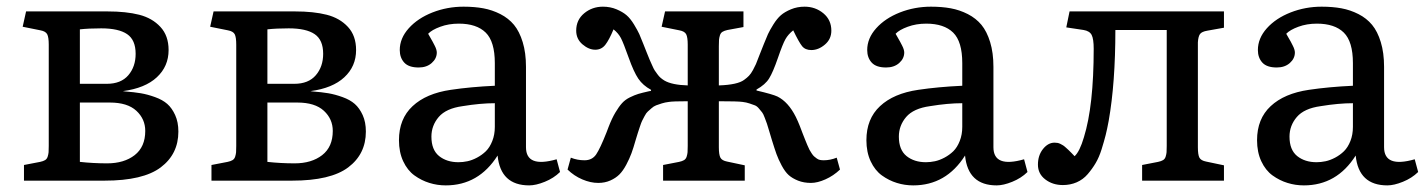

<svg xmlns="http://www.w3.org/2000/svg" viewBox="-20 -541 4271 575"><path d="M51.8 0V-46.9L100.1 -56.2Q109.4 -58.1 115 -61.5Q120.6 -64.9 122.8 -72Q125 -79.1 125.5 -85Q126 -90.8 126 -104V-407.2Q126 -429.7 121.3 -438.5Q116.7 -447.3 101.1 -450.2L47.9 -460.9L58.1 -506.8H301.8Q357.9 -506.8 397 -496.8Q436 -486.8 460.4 -460.4Q484.9 -434.1 484.9 -391.1Q484.9 -342.3 449.7 -309.6Q414.6 -276.9 348.1 -268.1L355 -267.1Q381.8 -265.1 401.9 -261.7Q421.9 -258.3 444.3 -250.2Q466.8 -242.2 481 -229.7Q495.1 -217.3 504.6 -196.3Q514.2 -175.3 514.2 -147Q514.2 -79.6 461.4 -39.8Q408.7 0 293 0ZM219.2 -290H299.8Q342.3 -290 364.3 -315.7Q386.2 -341.3 386.2 -379.9Q386.2 -421.4 360.8 -438.7Q335.4 -456.1 283.2 -456.1Q246.1 -456.1 219.2 -453.1ZM300.8 -51.8Q351.6 -51.8 383.3 -76.4Q415 -101.1 415 -148.9Q415 -184.6 388.4 -209.2Q361.8 -233.9 309.1 -233.9H219.2V-56.2Q259.3 -51.8 300.8 -51.8Z M613.3 0V-46.9L661.6 -56.2Q670.9 -58.1 676.5 -61.5Q682.1 -64.9 684.3 -72Q686.5 -79.1 687 -85Q687.5 -90.8 687.5 -104V-407.2Q687.5 -429.7 682.9 -438.5Q678.2 -447.3 662.6 -450.2L609.4 -460.9L619.6 -506.8H863.3Q919.4 -506.8 958.5 -496.8Q997.6 -486.8 1022 -460.4Q1046.4 -434.1 1046.4 -391.1Q1046.4 -342.3 1011.2 -309.6Q976.1 -276.9 909.7 -268.1L916.5 -267.1Q943.4 -265.1 963.4 -261.7Q983.4 -258.3 1005.9 -250.2Q1028.3 -242.2 1042.5 -229.7Q1056.6 -217.3 1066.2 -196.3Q1075.7 -175.3 1075.7 -147Q1075.7 -79.6 1022.9 -39.8Q970.2 0 854.5 0ZM780.8 -290H861.3Q903.8 -290 925.8 -315.7Q947.8 -341.3 947.8 -379.9Q947.8 -421.4 922.4 -438.7Q897 -456.1 844.7 -456.1Q807.6 -456.1 780.8 -453.1ZM862.3 -51.8Q913.1 -51.8 944.8 -76.4Q976.6 -101.1 976.6 -148.9Q976.6 -184.6 950 -209.2Q923.3 -233.9 870.6 -233.9H780.8V-56.2Q820.8 -51.8 862.3 -51.8Z M1314.9 14.2Q1289.6 14.2 1265.9 6.8Q1242.2 -0.5 1221.2 -15.6Q1200.2 -30.8 1187.5 -58.1Q1174.8 -85.4 1174.8 -121.1Q1174.8 -185.1 1215.6 -223.1Q1256.3 -261.2 1330.1 -272Q1389.2 -280.8 1461.9 -284.2V-352.1Q1461.9 -416.5 1434.6 -443.4Q1407.2 -470.2 1354 -470.2Q1323.7 -470.2 1298.6 -460.9Q1273.4 -451.7 1262.2 -439.9Q1263.2 -438 1268.3 -429.2Q1273.4 -420.4 1275.6 -416.3Q1277.8 -412.1 1281.5 -405Q1285.2 -397.9 1286.6 -392.8Q1288.1 -387.7 1288.1 -383.8Q1288.1 -365.7 1272.9 -352.3Q1257.8 -338.9 1233.9 -338.9Q1204.1 -338.9 1190.7 -353.5Q1177.2 -368.2 1177.2 -391.1Q1177.2 -426.3 1204.1 -456.3Q1231 -486.3 1275.1 -503.7Q1319.3 -521 1368.2 -521Q1400.9 -521 1427.5 -516.1Q1454.1 -511.2 1478.5 -498.8Q1502.9 -486.3 1519.3 -466.6Q1535.6 -446.8 1545.4 -414.8Q1555.2 -382.8 1555.2 -340.8V-100.1Q1555.2 -37.6 1647 -64L1657.2 -25.9Q1638.2 -7.3 1611.6 3.4Q1585 14.2 1564.9 14.2Q1479 14.2 1470.2 -75.2Q1413.6 14.2 1314.9 14.2ZM1353 -55.2Q1366.2 -55.2 1379.9 -58.1Q1393.6 -61 1408.4 -68.8Q1423.3 -76.7 1435.1 -88.1Q1446.8 -99.6 1454.3 -118.7Q1461.9 -137.7 1461.9 -161.1V-231.9Q1418.9 -231.9 1365.2 -223.1Q1315.9 -216.3 1293.9 -190.7Q1272 -165 1272 -131.8Q1272 -92.3 1294.9 -73.7Q1317.9 -55.2 1353 -55.2Z M1771.5 6.8Q1748.5 6.8 1723.9 -3.7Q1699.2 -14.2 1679.7 -33.2L1689.5 -68.8Q1709 -61 1730.5 -61Q1753.4 -61 1765.4 -78.6Q1777.3 -96.2 1796.4 -144.5Q1800.3 -155.3 1802.7 -161.1Q1812.5 -186.5 1823 -204.1Q1833.5 -221.7 1843 -232.2Q1852.5 -242.7 1866.5 -249.5Q1880.4 -256.3 1891.8 -259.8Q1903.3 -263.2 1922.9 -267.6Q1924.3 -268.1 1925.3 -268.1Q1926.3 -268.1 1927.5 -268.3Q1928.7 -268.6 1929.7 -269V-272Q1905.3 -285.2 1891.6 -305.4Q1877.9 -325.7 1862.8 -368.2Q1847.2 -412.1 1839.6 -426.8Q1832 -441.4 1817.4 -453.1Q1804.2 -421.4 1792.7 -406.7Q1781.2 -392.1 1762.7 -392.1Q1743.2 -392.1 1724.4 -408.2Q1705.6 -424.3 1705.6 -449.2Q1705.6 -481.4 1729.5 -501.2Q1753.4 -521 1785.6 -521Q1807.6 -521 1826.2 -513.2Q1844.7 -505.4 1856.2 -495.6Q1867.7 -485.8 1878.7 -467.8Q1889.6 -449.7 1894.5 -439Q1899.4 -428.2 1906.7 -409.2Q1909.7 -401.9 1916.5 -384.5Q1923.3 -367.2 1925.5 -362.3Q1927.7 -357.4 1932.9 -345.7Q1938 -334 1940.7 -330.1Q1943.4 -326.2 1948.5 -319.1Q1953.6 -312 1958.5 -307.9Q1963.4 -303.7 1969.7 -299.8Q1992.2 -286.6 2039.6 -285.2V-407.2Q2039.6 -429.7 2034.9 -438.5Q2030.3 -447.3 2014.6 -450.2L1961.4 -460.9L1971.7 -506.8H2206.5V-460L2158.7 -451.2Q2149.4 -449.2 2143.8 -445.8Q2138.2 -442.4 2136 -435.1Q2133.8 -427.7 2133.3 -421.9Q2132.8 -416 2132.8 -402.8V-285.2Q2189 -287.1 2208.5 -301.8Q2217.3 -308.1 2223.1 -314.2Q2229 -320.3 2235.1 -331.5Q2241.2 -342.8 2243.9 -349.1Q2246.6 -355.5 2254.6 -376.5Q2262.7 -397.5 2267.6 -409.2Q2274.9 -427.7 2280 -439Q2285.2 -450.2 2296.1 -467.8Q2307.1 -485.4 2318.6 -495.4Q2330.1 -505.4 2348.9 -513.2Q2367.7 -521 2389.6 -521Q2421.9 -521 2445.8 -501.2Q2469.7 -481.4 2469.7 -449.2Q2469.7 -423.8 2450.4 -407.5Q2431.2 -391.1 2409.7 -391.1Q2391.6 -391.1 2382.1 -402.8Q2372.6 -414.6 2355.5 -450.2Q2340.3 -438 2332.3 -423.8Q2324.2 -409.7 2309.6 -367.2Q2294.9 -324.7 2283.4 -306.2Q2272 -287.6 2245.6 -272.9V-270Q2293.5 -258.8 2308.1 -252Q2340.8 -235.8 2363.3 -190.9Q2369.6 -178.2 2375.5 -163.1Q2378.4 -155.3 2383.5 -142.1Q2388.7 -128.9 2391.1 -122.8Q2393.6 -116.7 2397.7 -106.7Q2401.9 -96.7 2404.3 -92.3Q2406.7 -87.9 2410.9 -81.5Q2415 -75.2 2418.5 -72.3Q2421.9 -69.3 2426.3 -66.2Q2430.7 -63 2435.8 -62Q2440.9 -61 2446.8 -61Q2466.3 -61 2485.8 -68.8L2495.6 -33.2Q2476.1 -14.6 2452.1 -3.9Q2428.2 6.8 2408.7 6.8Q2387.2 6.8 2370.1 0Q2353 -6.8 2342 -16.6Q2331.1 -26.4 2321 -45.2Q2311 -64 2305.4 -79.6Q2299.8 -95.2 2291.5 -122.1Q2289.1 -129.9 2283.9 -147.5Q2278.8 -165 2276.9 -170.4Q2274.9 -175.8 2270.3 -188.2Q2265.6 -200.7 2262.5 -204.3Q2259.3 -208 2253.2 -215.6Q2247.1 -223.1 2240.5 -225.6Q2233.9 -228 2224.6 -231.2Q2215.3 -234.4 2203.6 -235.8Q2189.5 -237.8 2132.8 -237.8V-100.1Q2132.8 -77.6 2137.5 -68.8Q2142.1 -60.1 2157.7 -57.1L2210.4 -45.9V0H1965.8V-46.9L2013.7 -56.2Q2022.9 -58.1 2028.6 -61.5Q2034.2 -64.9 2036.4 -72Q2038.6 -79.1 2039.1 -85Q2039.6 -90.8 2039.6 -104V-237.8Q1995.6 -237.8 1983.4 -235.8Q1971.7 -234.4 1962.2 -231.4Q1952.6 -228.5 1945.1 -225.6Q1937.5 -222.7 1930.9 -216.6Q1924.3 -210.4 1919.9 -206.8Q1915.5 -203.1 1910.4 -193.4Q1905.3 -183.6 1903.1 -179.4Q1900.9 -175.3 1896.5 -162.1Q1892.1 -148.9 1890.4 -143.6Q1888.7 -138.2 1883.8 -122.1Q1877 -98.1 1871.1 -82Q1865.2 -65.9 1855.5 -47.6Q1845.7 -29.3 1835 -18.6Q1824.2 -7.8 1807.9 -0.5Q1791.5 6.8 1771.5 6.8Z M2714.8 14.2Q2689.5 14.2 2665.8 6.8Q2642.1 -0.5 2621.1 -15.6Q2600.1 -30.8 2587.4 -58.1Q2574.7 -85.4 2574.7 -121.1Q2574.7 -185.1 2615.5 -223.1Q2656.2 -261.2 2730 -272Q2789.1 -280.8 2861.8 -284.2V-352.1Q2861.8 -416.5 2834.5 -443.4Q2807.1 -470.2 2753.9 -470.2Q2723.6 -470.2 2698.5 -460.9Q2673.3 -451.7 2662.1 -439.9Q2663.1 -438 2668.2 -429.2Q2673.3 -420.4 2675.5 -416.3Q2677.7 -412.1 2681.4 -405Q2685.1 -397.9 2686.5 -392.8Q2688 -387.7 2688 -383.8Q2688 -365.7 2672.9 -352.3Q2657.7 -338.9 2633.8 -338.9Q2604 -338.9 2590.6 -353.5Q2577.1 -368.2 2577.1 -391.1Q2577.1 -426.3 2604 -456.3Q2630.9 -486.3 2675 -503.7Q2719.2 -521 2768.1 -521Q2800.8 -521 2827.4 -516.1Q2854 -511.2 2878.4 -498.8Q2902.8 -486.3 2919.2 -466.6Q2935.5 -446.8 2945.3 -414.8Q2955.1 -382.8 2955.1 -340.8V-100.1Q2955.1 -37.6 3046.9 -64L3057.1 -25.9Q3038.1 -7.3 3011.5 3.4Q2984.9 14.2 2964.8 14.2Q2878.9 14.2 2870.1 -75.2Q2813.5 14.2 2714.8 14.2ZM2752.9 -55.2Q2766.1 -55.2 2779.8 -58.1Q2793.5 -61 2808.3 -68.8Q2823.2 -76.7 2835 -88.1Q2846.7 -99.6 2854.2 -118.7Q2861.8 -137.7 2861.8 -161.1V-231.9Q2818.8 -231.9 2765.1 -223.1Q2715.8 -216.3 2693.8 -190.7Q2671.9 -165 2671.9 -131.8Q2671.9 -92.3 2694.8 -73.7Q2717.8 -55.2 2752.9 -55.2Z M3163.1 13.2Q3132.3 13.2 3110.4 -3.7Q3088.4 -20.5 3088.4 -47.9Q3088.4 -75.7 3103.5 -94.7Q3118.7 -113.8 3138.2 -113.8Q3143.1 -113.8 3147.2 -113Q3151.4 -112.3 3156 -109.9Q3160.6 -107.4 3163.6 -105.7Q3166.5 -104 3171.9 -99.1Q3177.2 -94.2 3179.7 -92Q3182.1 -89.8 3189 -82.8Q3195.8 -75.7 3198.2 -73.2Q3213.4 -86.9 3226.1 -129.9Q3255.4 -224.1 3255.4 -395Q3255.4 -424.3 3249.3 -436.3Q3243.2 -448.2 3225.1 -451.2L3173.3 -459L3183.1 -506.8H3645.5V-458L3596.2 -449.2Q3578.6 -446.3 3573.5 -438.7Q3568.4 -431.2 3567.4 -414.1V-100.1Q3567.4 -77.6 3572 -68.8Q3576.7 -60.1 3592.3 -57.1L3645.5 -45.9V0H3400.4V-46.9L3448.2 -56.2Q3457.5 -58.1 3463.1 -61.5Q3468.8 -64.9 3470.9 -72Q3473.1 -79.1 3473.6 -85Q3474.1 -90.8 3474.1 -104V-451.2H3320.3Q3320.3 -292.5 3300.3 -179.2Q3295.9 -155.3 3291.3 -136.7Q3286.6 -118.2 3279.1 -94Q3271.5 -69.8 3261.2 -52.5Q3251 -35.2 3237.3 -19.3Q3223.6 -3.4 3204.6 4.9Q3185.5 13.2 3163.1 13.2Z M3884.8 14.2Q3859.4 14.2 3835.7 6.8Q3812 -0.5 3791 -15.6Q3770 -30.8 3757.3 -58.1Q3744.6 -85.4 3744.6 -121.1Q3744.6 -185.1 3785.4 -223.1Q3826.2 -261.2 3899.9 -272Q3959 -280.8 4031.7 -284.2V-352.1Q4031.7 -416.5 4004.4 -443.4Q3977.1 -470.2 3923.8 -470.2Q3893.6 -470.2 3868.4 -460.9Q3843.3 -451.7 3832 -439.9Q3833 -438 3838.1 -429.2Q3843.3 -420.4 3845.5 -416.3Q3847.7 -412.1 3851.3 -405Q3855 -397.9 3856.4 -392.8Q3857.9 -387.7 3857.9 -383.8Q3857.9 -365.7 3842.8 -352.3Q3827.6 -338.9 3803.7 -338.9Q3773.9 -338.9 3760.5 -353.5Q3747.1 -368.2 3747.1 -391.1Q3747.1 -426.3 3773.9 -456.3Q3800.8 -486.3 3845 -503.7Q3889.2 -521 3938 -521Q3970.7 -521 3997.3 -516.1Q4023.9 -511.2 4048.3 -498.8Q4072.8 -486.3 4089.1 -466.6Q4105.5 -446.8 4115.2 -414.8Q4125 -382.8 4125 -340.8V-100.1Q4125 -37.6 4216.8 -64L4227.1 -25.9Q4208 -7.3 4181.4 3.4Q4154.8 14.2 4134.8 14.2Q4048.8 14.2 4040 -75.2Q3983.4 14.2 3884.8 14.2ZM3922.9 -55.2Q3936 -55.2 3949.7 -58.1Q3963.4 -61 3978.3 -68.8Q3993.2 -76.7 4004.9 -88.1Q4016.6 -99.6 4024.2 -118.7Q4031.7 -137.7 4031.7 -161.1V-231.9Q3988.8 -231.9 3935.1 -223.1Q3885.7 -216.3 3863.8 -190.7Q3841.8 -165 3841.8 -131.8Q3841.8 -92.3 3864.7 -73.7Q3887.7 -55.2 3922.9 -55.2Z"/></svg>

Font: Literata Book
Style: Regular
Weight: 400
Designer: Latin by Veronika Burian and Jose Scaglione. Greek by Irene Vlachou. Cyrillic by Vera Evstafieva
Foundry: TypeTogether
Version: Version 2.003;PS 002.003;hotconv 1.0.88;makeotf.lib2.5.64775